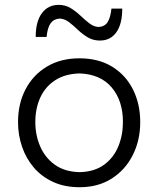

<svg xmlns="http://www.w3.org/2000/svg" viewBox="-20 -773 662 804"><path d="M313.3 -52.1Q250.4 -53.7 209.4 -83.4Q168.4 -113 148.1 -160.3Q127.9 -207.6 127.9 -261.7Q127.9 -318.6 148.5 -364.1Q169.2 -409.6 210.6 -436.7Q252.1 -463.9 313.3 -465.5Q399.9 -462.6 447.4 -407.3Q494.8 -351.9 494.8 -261.7Q494.8 -207.5 475.5 -160.1Q456.2 -112.8 416 -83.3Q375.8 -53.7 313.3 -52.1ZM313.5 11Q391 11 447.9 -25.3Q504.9 -61.7 536 -123.6Q567.2 -185.4 567.2 -261.7Q567.2 -337.3 537.1 -397.9Q507 -458.4 449.9 -493.6Q392.9 -528.8 312.4 -528.8Q234.5 -528.8 176.7 -494.3Q118.9 -459.8 87.2 -399.5Q55.5 -339.2 55.5 -261.7Q55.5 -207.6 72.4 -158.4Q89.2 -109.3 121.8 -71.2Q154.4 -33.2 202.5 -11.1Q250.5 11 313.5 11ZM398.3 -603.2Q442.4 -603.2 467.1 -637.7Q491.9 -672.3 491.9 -737H446.7Q442.6 -699.1 430.6 -680.3Q418.6 -661.6 393.1 -660Q372.7 -661.1 354.5 -675.1Q336.3 -689.1 317.3 -707.1Q298.3 -725.2 276.1 -738.9Q254 -752.6 225.7 -752.6Q181.2 -752.6 155.4 -717.8Q129.5 -683.1 129.5 -618.4H175.1Q178.7 -656.6 191.8 -675.2Q205 -693.7 229.7 -695.3Q250.7 -694.3 269 -680.3Q287.2 -666.3 306.1 -648.2Q325 -630.2 347.3 -616.7Q369.7 -603.2 398.3 -603.2Z"/></svg>

Font: Pinar-VF-FD
Style: Regular
Weight: 300
Designer: Amin Abedi
Version: Version 3.0